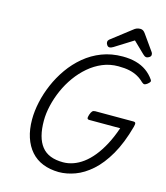

<svg xmlns="http://www.w3.org/2000/svg" viewBox="-173 -1393 1336 1542"><g transform="rotate(15 494.5 -621.5)"><path d="M462 19Q388 18 329.5 -5.5Q271 -29 230.5 -75Q190 -121 168.5 -186.5Q147 -252 147 -335Q147 -404 163.5 -480Q180 -556 212.5 -631.5Q245 -707 293 -775Q341 -843 405 -896.5Q469 -950 548 -980.5Q627 -1011 721 -1011Q782 -1011 831.5 -997.5Q881 -984 919 -957Q957 -930 984 -891Q992 -880 987.5 -871.5Q983 -863 969 -852Q956 -842 946.5 -840.5Q937 -839 923 -851Q898 -876 868 -892.5Q838 -909 799.5 -917.5Q761 -926 707 -926Q637 -926 576 -900.5Q515 -875 463 -830.5Q411 -786 370 -729Q329 -672 300.5 -607.5Q272 -543 256.5 -476.5Q241 -410 241 -350Q241 -279 255 -226Q269 -173 297.5 -137Q326 -101 370.5 -83.5Q415 -66 476 -66Q517 -66 559 -80.5Q601 -95 641 -124.5Q681 -154 718.5 -200Q756 -246 789 -308Q822 -370 849 -449H593Q578 -449 575.5 -458Q573 -467 580 -489Q588 -512 596.5 -520.5Q605 -529 620 -529H937Q952 -529 955 -520.5Q958 -512 952 -489Q913 -346 856.5 -248Q800 -150 733.5 -91Q667 -32 597.5 -6.5Q528 19 462 19ZM597 -1054Q585 -1054 576.5 -1066Q568 -1078 568 -1089Q568 -1099 571.5 -1104Q575 -1109 579 -1113L742 -1239Q757 -1252 770.5 -1257Q784 -1262 800 -1262Q813 -1262 823 -1255.5Q833 -1249 842 -1236L934 -1106Q939 -1099 940 -1093.5Q941 -1088 941 -1083Q941 -1071 928 -1062.5Q915 -1054 906 -1054Q896 -1054 888.5 -1059Q881 -1064 874 -1071L781 -1161L628 -1065Q621 -1061 613 -1057.5Q605 -1054 597 -1054Z"/></g></svg>

Font: Playwrite CA
Style: Regular
Weight: 400
Designer: Veronika Burian, José Scaglione
Foundry: TypeTogether
Version: Version 1.002